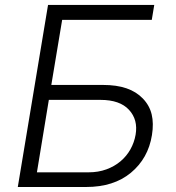

<svg xmlns="http://www.w3.org/2000/svg" viewBox="-20 -747 702 767"><path d="M51.1 0 171.9 -727.3H596.2L586.3 -667.6H228.3L185 -407.7H391.3Q446 -407.7 485.3 -394.2Q524.5 -380.7 550.8 -353.3Q577.4 -325.6 585.9 -290Q594.5 -254.3 587 -207.4Q572.1 -114.3 502.8 -56.8Q434.3 0 323.9 0ZM127.5 -58.6H333.8Q372.9 -58.6 405.2 -70.5Q437.5 -82.4 461.6 -102.8Q485.8 -123.2 501.1 -150.6Q516.3 -177.9 521.7 -208.8Q532 -268.5 495.4 -308.2Q458.8 -348 381.4 -348H175.1Z"/></svg>

Font: Inter P Light
Style: Italic
Weight: 300
Italic angle: 9.39999°
Designer: Rasmus Andersson
Foundry: rsms
Version: Version 3.018;git-588b23468